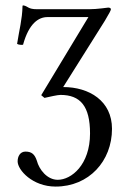

<svg xmlns="http://www.w3.org/2000/svg" viewBox="-20 -443 482 708"><path d="M117 -409C83 -409 85 -419 67 -423C64 -423 63 -423 63 -420C62 -372 51 -333 43 -281C45 -280 47 -280 48 -279C54 -278 56 -277 65 -278C87 -358 123 -380 155 -380H306L132 -92L144 -82C162 -86 192 -93 203 -93C276 -93 312 -52 312 49C312 165 243 220 193 220C153 220 124 181 116 150C108 126 97 116 74 116C54 116 45 134 45 152C45 184 100 245 185 245C308 245 393 151 393 32C393 -71 309 -122 213 -122L367 -367C383 -394 389 -405 389 -409C389 -413 384 -415 379 -415C377 -415 338 -409 309 -409Z"/></svg>

Font: Libertinus Serif Display
Style: Regular
Weight: 400
Designer: Philipp H. Poll, Khaled Hosny
Foundry: Caleb Maclennan
Version: Version 7.050;RELEASE